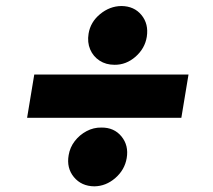

<svg xmlns="http://www.w3.org/2000/svg" viewBox="-20 -623 725 654"><path d="M622.1 -369.1 597.7 -221.7H72.3L96.7 -369.1ZM301.3 11.7Q257.3 11.2 231.7 -19.8Q206.1 -50.8 213.9 -94.7Q218.3 -121.1 234.6 -142.3Q251 -163.6 274.9 -176.3Q298.8 -189 325.2 -188.5Q368.7 -189 393.8 -158.2Q418.9 -127.4 411.6 -84.5Q404.8 -44.4 372.8 -16.6Q340.8 11.2 301.3 11.7ZM370.1 -402.3Q340.8 -402.3 319.1 -416.5Q297.4 -430.7 287.1 -454.8Q276.9 -479 281.7 -508.3Q288.1 -547.9 321 -575Q354 -602.1 393.6 -602.5Q437 -602.1 461.9 -571.8Q486.8 -541.5 480 -497.6Q473.6 -458 441.7 -429.9Q409.7 -401.9 370.1 -402.3Z"/></svg>

Font: Inter 24pt Black
Style: Italic
Weight: 900
Italic angle: -9.3988°
Designer: Rasmus Andersson
Foundry: rsms
Version: Version 4.001;git-66647c0bb